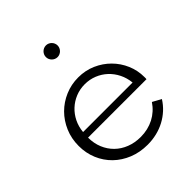

<svg xmlns="http://www.w3.org/2000/svg" viewBox="-200 -839 981 981"><g transform="rotate(-45 290.5 -348.5)"><path d="M301.4 14.5Q335.9 14.5 367.7 6.8Q399.5 -0.9 427.3 -15.7Q455 -30.5 478 -51.6Q500.9 -72.7 517.7 -99.5L470.9 -125Q456.8 -104.1 438.9 -88Q420.9 -71.8 399.8 -60.9Q378.6 -50 354.5 -44.3Q330.5 -38.6 304.1 -38.6Q261.8 -38.6 226.4 -52.5Q190.9 -66.4 165.5 -91.4Q140 -116.4 125.7 -150.9Q111.4 -185.5 111.4 -226.8H533.6Q534.1 -230.5 534.1 -234.1Q534.1 -237.7 534.1 -242.3Q534.1 -290 515.7 -333Q497.3 -375.9 464.8 -408.6Q432.3 -441.4 388.4 -460.7Q344.5 -480 293.2 -480Q242.7 -480 198 -460.9Q153.2 -441.8 119.8 -408.4Q86.4 -375 66.8 -329.3Q47.3 -283.6 47.3 -230.5Q47.3 -178.6 66.1 -133.9Q85 -89.1 118.9 -56.1Q152.7 -23.2 199.3 -4.3Q245.9 14.5 301.4 14.5ZM113.6 -265Q116.8 -300.9 131.8 -331.4Q146.8 -361.8 170.7 -384.1Q194.5 -406.4 225.7 -419.1Q256.8 -431.8 292.3 -431.8Q327.3 -431.8 358.4 -419.3Q389.5 -406.8 413.4 -384.5Q437.3 -362.3 452.5 -331.8Q467.7 -301.4 471.4 -265ZM292.3 -627.7Q300.9 -627.7 308.6 -631.1Q316.4 -634.5 322 -640.2Q327.7 -645.9 331.1 -653.6Q334.5 -661.4 334.5 -670Q334.5 -678.6 331.1 -686.4Q327.7 -694.1 322 -699.8Q316.4 -705.5 308.6 -708.9Q300.9 -712.3 292.3 -712.3Q283.6 -712.3 275.9 -708.9Q268.2 -705.5 262.5 -699.8Q256.8 -694.1 253.4 -686.4Q250 -678.6 250 -670Q250 -661.4 253.4 -653.6Q256.8 -645.9 262.5 -640.2Q268.2 -634.5 275.9 -631.1Q283.6 -627.7 292.3 -627.7Z"/></g></svg>

Font: Spartan MB
Style: Regular
Weight: 212
Designer: Matt Bailey, Mirko Velimirovic
Foundry: Matt Bailey
Version: Version 1.005